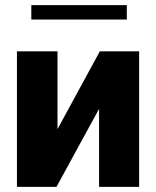

<svg xmlns="http://www.w3.org/2000/svg" viewBox="-20 -728 607 748"><path d="M46 0H200L366 -304V0H522V-528H369L204 -225V-528H46ZM102 -652H474V-708H102Z"/></svg>

Font: Aerodynamic
Style: Bd
Weight: 500
Designer: Google
Version: Version 2.000980; 2014